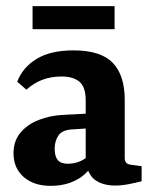

<svg xmlns="http://www.w3.org/2000/svg" viewBox="-20 -597 495 625"><path d="M145 8Q90 8 57 -21Q24 -50 24 -98Q24 -138 46.5 -165Q69 -192 106 -206.5Q143 -221 185 -223L280 -228V-180L219 -176Q184 -175 171 -157Q158 -139 158 -113Q158 -88 168 -76Q178 -64 201 -64Q224 -64 244 -73.5Q264 -83 277 -99L287 -71Q268 -33 231 -12.5Q194 8 145 8ZM36 -331Q54 -378 99.5 -405.5Q145 -433 219 -433Q308 -433 347 -392.5Q386 -352 386 -272V-83Q386 -63 405 -61L441 -56V-7Q426 -3 401.5 2Q377 7 355 7Q317 7 292 -9.5Q267 -26 259 -69V-270Q259 -314 238.5 -331Q218 -348 180 -348Q147 -348 118.5 -337.5Q90 -327 66 -305ZM86 -577H353V-502H86Z"/></svg>

Font: Yrsa
Style: Bold
Weight: 700
Version: Version 2.004